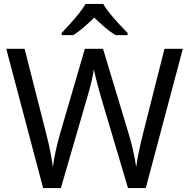

<svg xmlns="http://www.w3.org/2000/svg" viewBox="-20 -964 970 984"><path d="M917 -714 727 0H636L497 -468Q489 -497 481 -526Q473 -555 468 -577.5Q463 -600 461 -609Q460 -596 450.5 -553.5Q441 -511 427 -465L292 0H201L12 -714H106L217 -278Q229 -232 237.5 -189Q246 -146 251 -108Q256 -147 266 -193Q276 -239 289 -283L415 -714H508L639 -280Q653 -234 663 -188.5Q673 -143 678 -108Q683 -145 692 -188.5Q701 -232 713 -279L823 -714ZM509 -944Q521 -922 543.5 -894.5Q566 -867 590.5 -840.5Q615 -814 634 -795V-784H572Q546 -800 518 -823.5Q490 -847 463 -874Q436 -847 409 -824Q382 -801 356 -784H296V-795Q315 -815 338.5 -841Q362 -867 384 -894.5Q406 -922 419 -944Z"/></svg>

Font: Noto Sans Shavian
Style: Regular
Weight: 400
Designer: Monotype Design Team
Foundry: Monotype Imaging Inc.
Version: Version 2.001; ttfautohint (v1.8.4.7-5d5b)